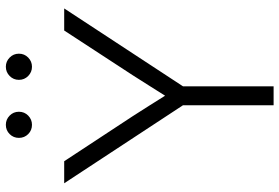

<svg xmlns="http://www.w3.org/2000/svg" viewBox="-172 -798 970 667"><g transform="rotate(-90 313.5 -465.0)"><path d="M280.8 0V-314.9L9.8 -727.5H86.4L242.7 -489.7Q261.2 -461.4 278.8 -433.1Q296.4 -404.8 314 -377Q331.5 -404.8 349.4 -433.1Q367.2 -461.4 385.3 -489.7L540.5 -727.5H617.2L346.7 -314.9V0ZM212.9 -839.4Q193.8 -839.4 180.7 -852.5Q167.5 -865.7 167.5 -884.8Q167.5 -903.8 180.7 -917Q193.8 -930.2 212.9 -930.2Q231.4 -930.2 244.9 -917Q258.3 -903.8 258.3 -884.8Q258.3 -865.7 244.9 -852.5Q231.4 -839.4 212.9 -839.4ZM414.6 -839.4Q396 -839.4 382.6 -852.5Q369.1 -865.7 369.1 -884.8Q369.1 -903.8 382.6 -917Q396 -930.2 414.6 -930.2Q433.1 -930.2 446.5 -917Q460 -903.8 460 -884.8Q460 -865.7 446.5 -852.5Q433.1 -839.4 414.6 -839.4Z"/></g></svg>

Font: Inter Display Light
Style: Regular
Weight: 300
Designer: Rasmus Andersson
Foundry: rsms
Version: Version 4.000;git-a52131595